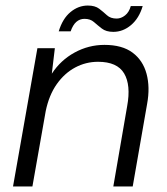

<svg xmlns="http://www.w3.org/2000/svg" viewBox="-20 -673 602 693"><path d="M27 0 115 -499H178L167 -407Q199 -456 249.5 -483.5Q300 -511 357 -511Q421 -511 458.5 -483Q496 -455 509 -406.5Q522 -358 511 -298L459 0H389L439 -290Q453 -366 428 -408Q403 -450 334 -450Q290 -450 251.5 -429.5Q213 -409 185 -369.5Q157 -330 145 -272L97 0ZM192 -560Q206 -606 234.5 -629.5Q263 -653 297 -653Q323 -653 338 -641.5Q353 -630 366 -618Q379 -606 401 -606Q417 -606 431.5 -617.5Q446 -629 452 -651H495Q482 -607 453 -582.5Q424 -558 389 -558Q363 -558 347.5 -570Q332 -582 319 -593.5Q306 -605 285 -605Q268 -605 255.5 -594Q243 -583 235 -560Z"/></svg>

Font: DM Sans 20pt Light
Style: Italic
Weight: 300
Italic angle: -10°
Version: Version 4.004;gftools[0.9.30]